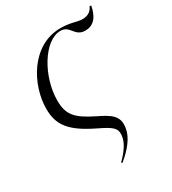

<svg xmlns="http://www.w3.org/2000/svg" viewBox="-188 -670 881 981"><g transform="rotate(-30 253.0 -179.5)"><path d="M43 -224C43 -129 85 -73 217 -9C291 27 313 42 309 84C306 124 278 163 237 204L242 209C299 162 337 114 345 65C358 -8 313 -31 242 -66C146 -114 113 -148 113 -233C113 -374 208 -534 304 -534C362 -534 353 -471 417 -471C462 -471 494 -501 506 -568H496C489 -549 471 -529 433 -529C404 -529 370 -546 312 -546C140 -546 43 -365 43 -224Z"/></g></svg>

Font: Noto Serif Display Light
Style: Italic
Weight: 300
Italic angle: -12°
Designer: Monotype Design Team
Foundry: Monotype Imaging Inc.
Version: Version 2.009